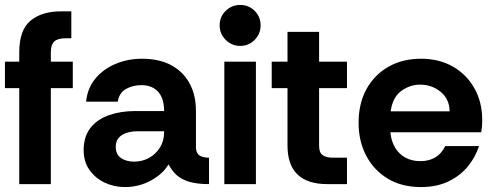

<svg xmlns="http://www.w3.org/2000/svg" viewBox="-20 -746 1997 778"><path d="M58 0V-389H0V-496H58V-534Q58 -624 103.5 -662Q149 -700 227 -700H269V-591H247Q214 -591 200 -578Q186 -565 186 -534V-496H275V-389H186V0Z M486 12Q442 12 404 -6Q366 -24 342.5 -57.5Q319 -91 319 -137Q319 -192 346 -227Q373 -262 420.5 -279Q468 -296 527 -296H645Q645 -330 634.5 -353Q624 -376 603.5 -388.5Q583 -401 553 -401Q518 -401 490.5 -385.5Q463 -370 457 -334H329Q334 -388 366 -427Q398 -466 448 -487Q498 -508 555 -508Q625 -508 673.5 -482Q722 -456 748 -408.5Q774 -361 774 -296V-145Q776 -123 790 -115Q804 -107 827 -107V0Q780 0 748.5 -9Q717 -18 697 -35.5Q677 -53 663 -80Q640 -41 591.5 -14.5Q543 12 486 12ZM523 -91Q556 -91 583.5 -106Q611 -121 628 -148Q645 -175 645 -210V-214H535Q513 -214 493 -207.5Q473 -201 461 -187.5Q449 -174 449 -151Q449 -120 470.5 -105.5Q492 -91 523 -91Z M953 -560Q919 -560 894.5 -584.5Q870 -609 870 -643Q870 -678 894.5 -702Q919 -726 953 -726Q988 -726 1012 -702Q1036 -678 1036 -643Q1036 -609 1012 -584.5Q988 -560 953 -560ZM889 0V-496H1017V0Z M1306 0Q1226 0 1185.5 -39Q1145 -78 1145 -156V-389H1081V-496H1145V-617H1273V-496H1386V-389H1273V-155Q1273 -127 1288 -117Q1303 -107 1327 -107H1386V0Z M1686 12Q1608 12 1551.5 -22Q1495 -56 1464 -115Q1433 -174 1433 -248Q1433 -327 1465 -385Q1497 -443 1554 -475.5Q1611 -508 1686 -508Q1760 -508 1815.5 -476Q1871 -444 1902.5 -388Q1934 -332 1934 -259Q1934 -246 1933 -233.5Q1932 -221 1930 -210H1562Q1565 -175 1580.5 -148.5Q1596 -122 1622.5 -107.5Q1649 -93 1683 -93Q1718 -93 1743.5 -108Q1769 -123 1784 -154H1921Q1907 -110 1876 -72Q1845 -34 1797.5 -11Q1750 12 1686 12ZM1563 -295H1802Q1801 -345 1765.5 -374Q1730 -403 1682 -403Q1641 -403 1606 -377.5Q1571 -352 1563 -295Z"/></svg>

Font: Rethink Sans
Style: Bold
Weight: 700
Designer: The Rethink Sans project authors (Hans Thiessen). DM Sans designed by Colophon Foundry.
Foundry: Rethink Communications LLC
Version: Version 1.001